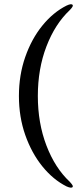

<svg xmlns="http://www.w3.org/2000/svg" viewBox="-20 -752 366 893"><path d="M68 -305.5Q68 -403 97.5 -487.2Q127 -571.5 177.2 -633.2Q227.5 -695 289.5 -726Q312 -736.5 317.5 -729.5Q320 -726 317.2 -720.8Q314.5 -715.5 304.5 -705Q236 -640.5 196 -536.2Q156 -432 156 -305.5Q156 -179.5 196 -75Q236 29.5 304.5 93.5Q314.5 104.5 317.2 109.5Q320 114.5 317.5 118Q312 125 289.5 115Q227.5 84 177.2 22Q127 -40 97.5 -124Q68 -208 68 -305.5Z"/></svg>

Font: Fraunces 72pt S000
Style: Regular
Weight: 400
Version: Version 1.000; ttfautohint (v1.8.3)